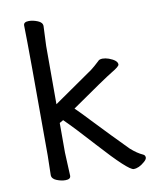

<svg xmlns="http://www.w3.org/2000/svg" viewBox="-83 -775 682 858"><g transform="rotate(-10 258.0 -346.5)"><path d="M308.1 -115.2Q227.1 -205.1 181.2 -250L164.1 -240.2V-106L168.9 0Q168.9 16.1 145 16.1Q126 16.1 105 7.6Q84 -1 84 -18.1L85.9 -106Q85.9 -589.8 83 -696.8Q83 -712.9 106.9 -712.9Q126 -712.9 147 -704.3Q168 -695.8 168 -679.2L164.1 -589.8V-325.2L342.8 -449.2Q357.9 -460.4 381.8 -482.9Q386.7 -489.7 401.9 -490.2Q415 -490.2 430.2 -484.9Q468.3 -470.7 467.8 -452.1Q467.8 -443.4 433.3 -423.1Q398.9 -402.8 240.2 -292Q264.2 -269 302.5 -228Q340.8 -187 380.9 -146Q420.9 -105 452.1 -73.2Q481 -47.4 506.8 -36.1Q515.6 -32.2 516.1 -22Q516.1 -13.2 503.9 -2.9Q478 20 454.1 20Q430.2 20 308.1 -115.2Z"/></g></svg>

Font: LXGW WenKai Screen R
Style: Regular
Weight: 400
Designer: Fontworks Inc.
Version: Version 1.235;May 31, 2022